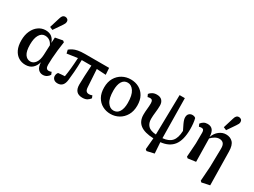

<svg xmlns="http://www.w3.org/2000/svg" viewBox="-60 -1526 3262 2469"><g transform="rotate(30 1570.5 -292.0)"><path d="M162 -244Q162 -145 192.5 -100Q223 -55 273 -55Q317 -55 347.5 -96.5Q378 -138 382 -217L388 -362Q369 -402 340 -420.5Q311 -439 274 -439Q224 -439 193 -388.5Q162 -338 162 -244ZM238 14Q182 14 136.5 -14Q91 -42 64.5 -97Q38 -152 38 -234Q38 -315 66 -375.5Q94 -436 141.5 -469.5Q189 -503 247 -503Q304 -503 339 -475Q374 -447 389 -397L394 -480L504 -501L525 -485Q515 -420 507.5 -354Q500 -288 496.5 -231Q493 -174 493 -135Q493 -100 504.5 -84.5Q516 -69 539 -69Q551 -69 560.5 -71.5Q570 -74 578 -78L593 -42Q580 -18 555 -2Q530 14 497 14Q458 14 429.5 -15Q401 -44 397 -116V-115Q381 -56 342 -21Q303 14 238 14ZM273 -568 320 -721Q329 -753 343 -766Q357 -779 376 -779Q398 -779 412 -766.5Q426 -754 426 -733Q426 -717 419.5 -703Q413 -689 399 -669L317 -549Z M627 -377 615 -428Q638 -447 665.5 -461Q693 -475 733.5 -483Q774 -491 836 -491H1193L1200 -392L1063 -400L1079 -141Q1081 -100 1095.5 -84Q1110 -68 1138 -68Q1151 -68 1162.5 -71Q1174 -74 1183 -78L1198 -42Q1181 -18 1155 -2Q1129 14 1085 14Q968 14 968 -114Q968 -171 972 -243.5Q976 -316 981 -402H838Q836 -290 830 -220Q824 -150 818 -97Q806 14 717 14Q680 14 659.5 -5.5Q639 -25 639 -53Q639 -70 644 -83Q649 -96 658 -106Q679 -108 704 -110.5Q729 -113 754 -114Q764 -171 771 -239Q778 -307 783 -400Z M1501 14Q1436 14 1381.5 -15.5Q1327 -45 1295 -102Q1263 -159 1263 -242Q1263 -325 1297 -383Q1331 -441 1387.5 -472Q1444 -503 1512 -503Q1579 -503 1633 -474Q1687 -445 1718.5 -389Q1750 -333 1750 -251Q1750 -168 1715.5 -108.5Q1681 -49 1624.5 -17.5Q1568 14 1501 14ZM1513 -43Q1569 -43 1598 -90Q1627 -137 1627 -219Q1627 -335 1589.5 -391Q1552 -447 1498 -447Q1443 -447 1414.5 -400Q1386 -353 1386 -268Q1386 -152 1423.5 -97.5Q1461 -43 1513 -43Z M2144 195 2124 178 2139 9Q2006 4 1941 -45Q1876 -94 1876 -192Q1876 -234 1881 -278.5Q1886 -323 1886 -363Q1886 -392 1876.5 -405.5Q1867 -419 1843 -419Q1833 -419 1824.5 -417Q1816 -415 1809 -413L1792 -450Q1807 -471 1834.5 -486Q1862 -501 1899 -501Q1951 -501 1976.5 -472.5Q2002 -444 2002 -397Q2002 -350 1995 -294Q1988 -238 1988 -194Q1988 -130 2023.5 -92.5Q2059 -55 2142 -50L2153 -641H2231L2239 -51Q2330 -59 2373.5 -108.5Q2417 -158 2421 -264Q2396 -313 2382 -343.5Q2368 -374 2362.5 -393.5Q2357 -413 2357 -429Q2357 -466 2377 -484.5Q2397 -503 2425 -503Q2442 -503 2454.5 -498Q2467 -493 2474 -485Q2483 -452 2487 -410Q2491 -368 2491 -327Q2490 -166 2428.5 -86Q2367 -6 2241 7L2252 170Z M2939 176 2954 -38 2959 -308Q2960 -365 2938.5 -388Q2917 -411 2879 -411Q2848 -411 2817 -393.5Q2786 -376 2760 -348L2766 -4L2649 12L2631 -4L2645 -207L2646 -367Q2646 -393 2637.5 -406Q2629 -419 2608 -419Q2598 -419 2588.5 -417Q2579 -415 2571 -413L2555 -450Q2572 -473 2595.5 -487Q2619 -501 2652 -501Q2702 -501 2728 -469Q2754 -437 2756 -369H2757Q2779 -431 2825.5 -467Q2872 -503 2926 -503Q2988 -503 3026.5 -463.5Q3065 -424 3066 -328L3074 167L2957 192ZM2852 -568 2899 -721Q2908 -753 2922 -766Q2936 -779 2955 -779Q2977 -779 2991 -766.5Q3005 -754 3005 -733Q3005 -717 2998.5 -703Q2992 -689 2978 -669L2896 -549Z"/></g></svg>

Font: Source Serif 4 SmText Semibold
Style: Regular
Weight: 600
Designer: Frank Grießhammer
Foundry: Adobe
Version: Version 4.005;hotconv 1.1.0;makeotfexe 2.6.0